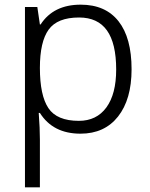

<svg xmlns="http://www.w3.org/2000/svg" viewBox="-20 -563 641 823"><path d="M87 -533H140L151 -458H154Q209 -543 326 -543Q432 -543 488 -472Q544 -401 544 -266Q544 -137 486 -63.5Q428 10 325 10Q207 10 151 -79H146Q151 -13 151 35V240H87ZM478 -265Q478 -377 438.5 -432.5Q399 -488 319 -488Q226 -488 188.5 -436Q151 -384 151 -272Q151 -154 187.5 -99.5Q224 -45 318 -45Q394 -45 436 -102.5Q478 -160 478 -265Z"/></svg>

Font: OpenSansMMV
Style: Light
Weight: 300
Foundry: Ascender Corporation
Version: Version 4.001